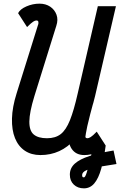

<svg xmlns="http://www.w3.org/2000/svg" viewBox="-20 -834 657 1050"><path d="M601 -11 617 63Q563 71 520.5 78.5Q478 86 453.5 96.5Q429 107 429 124Q429 128 430.5 132Q432 136 439 136Q446 136 454 110.5Q462 85 471.5 45.5Q481 6 490.5 -37Q500 -80 509 -114L558 -38Q548 36 533.5 88.5Q519 141 496 168.5Q473 196 439 196Q405 196 383.5 175.5Q362 155 362 121Q362 85 389.5 60.5Q417 36 470.5 19Q524 2 601 -11ZM288 -693 168 -308Q141 -220 140.5 -169.5Q140 -119 164.5 -98.5Q189 -78 237 -78Q283 -78 312 -100.5Q341 -123 362.5 -176.5Q384 -230 405 -323L515 -800H614L500 -309Q465 -158 389 -72Q313 14 201 14Q151 14 115.5 -10Q80 -34 62 -78.5Q44 -123 45.5 -185.5Q47 -248 71 -324L188 -698Q190 -702 190 -706Q190 -710 190 -712Q190 -717 187.5 -719.5Q185 -722 178 -722Q172 -722 161.5 -715.5Q151 -709 128 -686L79 -762Q90 -784 124.5 -799Q159 -814 196 -814Q230 -814 254.5 -797.5Q279 -781 289 -753.5Q299 -726 288 -693ZM405 -323 500 -309Q484 -250 473.5 -210Q463 -170 457.5 -144.5Q452 -119 450 -106Q448 -93 447.5 -89.5Q447 -86 447 -88Q447 -83 449.5 -80.5Q452 -78 459 -78Q465 -78 476 -84.5Q487 -91 509 -114L558 -38Q540 -16 509 -1Q478 14 441 14Q395 14 372 -20Q349 -54 360 -106Z"/></svg>

Font: Victor Mono Thin
Style: Italic
Weight: 100
Italic angle: -12°
Monospace: yes
Designer: Rune Bjørnerås
Version: Version 1.561;gftools[0.9.30]